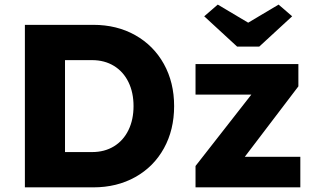

<svg xmlns="http://www.w3.org/2000/svg" viewBox="-20 -807 1365 827"><path d="M87.2 -700H381.6Q483.6 -700 562.7 -655.4Q641.8 -610.8 685.9 -531.3Q730 -451.8 730 -350Q730 -247.8 686.1 -168.3Q642.2 -88.8 562.9 -44.4Q483.6 0 381.6 0H87.2ZM236.6 -152H376.6Q430.4 -152 470.8 -176.7Q511.2 -201.4 533.2 -246.4Q555.2 -291.4 555.2 -350Q555.2 -408.6 533.2 -453.6Q511.2 -498.6 470.6 -523.3Q430 -548 376.6 -548H233.6L260 -581V-117ZM822.2 -92 1105.2 -454V-399.4H822.2V-531H1265.2V-435L998.2 -84L994.2 -131.6H1273.6V0H822.2ZM859.6 -736.8 918 -787.2 1064 -700.4H1034L1180 -787.2L1238.4 -736.8L1096.8 -606.4H1001.2Z"/></svg>

Font: Easer Grotesk Variable
Style: Regular
Weight: 400
Designer: Boardeaser, Bonnie Shaver-Troup, Thomas Jockin
Foundry: Lexend
Version: Version 1.001;Glyphs 3.1.2 (3151)